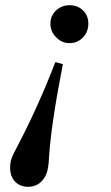

<svg xmlns="http://www.w3.org/2000/svg" viewBox="-20 -514 429 739"><path d="M320 -423Q320 -391 299 -369.5Q278 -348 247 -348Q218 -348 196 -370.5Q174 -393 174 -423Q174 -453 195.5 -473.5Q217 -494 248 -494Q279 -494 299.5 -474Q320 -454 320 -423ZM193 -275 222 -267Q177 -37 169 87Q167 138 157 159Q135 205 88 205Q57 205 38 185Q19 165 19 131Q19 112 24.5 96Q30 80 50 43Q128 -106 193 -275Z"/></svg>

Font: STIX
Style: Bold Italic
Weight: 700
Italic angle: -16.33°
Designer: MicroPress Inc., with final additions and corrections provided by Coen Hoffman, Elsevier (retired)
Version: Version 1.1.1